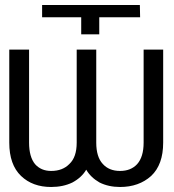

<svg xmlns="http://www.w3.org/2000/svg" viewBox="-20 -734 696 766"><path d="M390 -80Q415 -52 459 -52Q502 -52 527 -79Q553 -108 553 -165V-536H631V-165Q631 -77 583 -32Q534 12 459 12Q413 12 377 -6Q342 -26 324 -57Q306 -26 269 -6Q232 12 184 12Q110 12 64 -32Q17 -77 17 -165V-536H96V-165Q96 -108 120 -79Q144 -52 184 -52Q230 -52 257 -80Q286 -107 286 -165V-536H364V-165Q364 -108 390 -80ZM148 -714H538L539 -665H376V-597H304V-665H148Z"/></svg>

Font: Sinter Normal
Style: Regular
Weight: 350
Foundry: Adobe & rsms
Version: Version 1.000